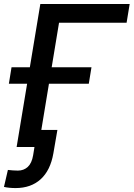

<svg xmlns="http://www.w3.org/2000/svg" viewBox="-27 -748 680 977"><path d="M632.8 -727.5 617.2 -632.3H273.4L168.9 0H57.6L178.2 -727.5ZM18.1 -321.8 31.7 -405.8H438.5L424.8 -321.8ZM52.2 209Q36.1 209 21.2 207.5Q6.3 206.1 -6.8 203.1L13.2 116.7Q25.4 118.2 38.6 119.1Q51.8 120.1 64 120.1Q93.8 120.1 114.3 101.3Q134.8 82.5 141.6 42L148.4 0H106.4L121.1 -86.9H265.1L244.6 32.2Q229.5 119.1 179.9 164.1Q130.4 209 52.2 209Z"/></svg>

Font: Inter 17pt Medium
Style: Italic
Weight: 500
Italic angle: -9.3988°
Version: Version 4.001;git-66647c0bb